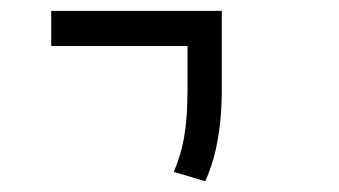

<svg xmlns="http://www.w3.org/2000/svg" viewBox="-20 -606 626 355"><path d="M359.4 -271C377.9 -310.5 390.1 -366.2 390.1 -441.4V-585.9H74.7V-521H326.7V-441.4C326.7 -366.2 317.9 -327.6 301.3 -288.1Z"/></svg>

Font: Cascadia Mono NF Light
Style: Regular
Weight: 300
Monospace: yes
Designer: Aaron Bell
Foundry: Saja Typeworks
Version: Version 2404.023